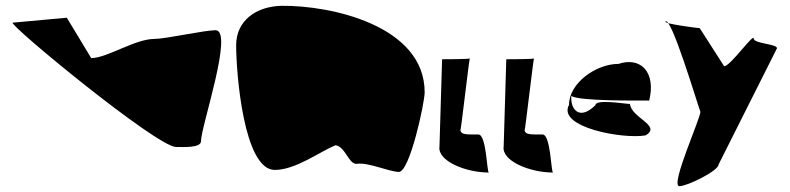

<svg xmlns="http://www.w3.org/2000/svg" viewBox="-20 -604 2720 661"><path d="M24 -526C4 -523 520 -98 586 -98C610 -98 672 -94 672 -118C672 -169 786 -500 722 -500C684 -500 550 -470 512 -470C444 -470 349 -404 294 -404L210 -543Z M793 -448C793 -352 819 -19 926 -19C998 -19 1081 -82 1135 -104C1169 -100 1181 -36 1209 -40C1247 -46 1315 -14 1353 -12C1391 -12 1442 -251 1442 -286C1442 -516 1119 -586 949 -584C863 -582 793 -534 793 -448Z M1493 -100C1485 -50 1583 -10 1663 -10C1656 -10 1655 -141 1627 -141C1595 -142 1565 -137 1565 -158C1565 -133 1598 -430 1598 -403C1598 -400 1505 -400 1502 -400Z M1714 -100C1706 -50 1804 -10 1884 -10C1877 -10 1876 -141 1848 -141C1816 -142 1786 -137 1786 -158C1786 -133 1819 -430 1819 -403C1819 -400 1726 -400 1723 -400Z M1939 -243C1897 -166 2125 -124 2203 -138C2259 -172 2153 -198 2149 -246C2134 -246 2030 -264 2030 -242C1973 -186 1943 -230 1947 -274C1970 -255 2187 -258 2215 -258C2239 -354 2187 -410 2109 -384C2032 -384 1939 -318 1939 -243Z M2271 -530C2291 -548 2379 -252 2391 -220C2396 -206 2285 37 2319 37C2346 37 2454 -16 2454 -38L2655 -438C2655 -453 2575 -454 2575 -471C2575 -492 2495 -376 2473 -376L2389 -507C2385 -507 2263 -522 2271 -530Z"/></svg>

Font: Recovery
Style: Regular
Weight: 400
Version: Version 0.27